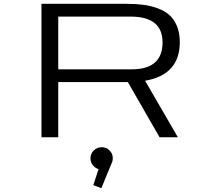

<svg xmlns="http://www.w3.org/2000/svg" viewBox="-20 -720 1090 1007"><path d="M817 0 650.5 -289.5H285.5V0H197.5V-700H641.5Q691 -700 730.5 -695Q770 -690 807 -676.5Q844 -663 868.8 -640.8Q893.5 -618.5 908.2 -582.8Q923 -547 923 -499Q923 -328 741 -296.5L913 0ZM285.5 -633V-356.5H671.5Q832.5 -356.5 832.5 -498Q832.5 -633 664.5 -633ZM571.5 109.5Q571.5 125.5 564.5 138.5L511.5 267L469.5 251L497 167Q478.5 161.5 466.5 145.8Q454.5 130 454.5 109.5Q454.5 86 471.8 69Q489 52 513 52Q537.5 52 554.5 69Q571.5 86 571.5 109.5Z"/></svg>

Font: League Mono Extended Light
Style: Regular
Weight: 300
Width: 9
Designer: Tyler Finck
Foundry: The League of Moveable Type / Tyler Finck
Version: Version 2.210